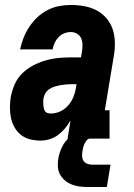

<svg xmlns="http://www.w3.org/2000/svg" viewBox="-20 -558 540 773"><path d="M143 8Q122 8 101.5 3Q81 -2 65 -14.5Q49 -27 39 -44.5Q29 -62 24.5 -82Q20 -102 20 -123.5Q20 -145 23 -166Q28 -192 38.5 -217Q49 -242 68.5 -261.5Q88 -281 112.5 -294Q137 -307 163 -314.5Q189 -322 215 -324.5Q241 -327 267 -327H306L310 -349Q312 -363 312 -377Q312 -391 307 -403Q302 -415 290.5 -422Q279 -429 265 -429Q252 -429 239 -424Q226 -419 216 -408.5Q206 -398 200 -385.5Q194 -373 192 -359H61Q66 -383 75 -406Q84 -429 98 -450Q112 -471 130.5 -488.5Q149 -506 171.5 -517.5Q194 -529 218 -533.5Q242 -538 265 -538Q293 -538 320 -533Q347 -528 369.5 -516Q392 -504 409 -484Q426 -464 434 -439Q442 -414 442.5 -386.5Q443 -359 438 -331L402 -114H421V0H252L264 -73Q254 -56 241.5 -41Q229 -26 213.5 -14.5Q198 -3 179.5 2.5Q161 8 143 8ZM185 -101Q204 -101 222.5 -109.5Q241 -118 254.5 -133.5Q268 -149 275.5 -167.5Q283 -186 286 -205L288 -219H267Q256 -219 245 -218Q234 -217 223 -215Q212 -213 200.5 -209.5Q189 -206 179 -199.5Q169 -193 163 -183Q157 -173 155 -162Q154 -155 154 -148Q154 -141 154.5 -134.5Q155 -128 156.5 -121.5Q158 -115 161.5 -110Q165 -105 171.5 -103Q178 -101 185 -101ZM335 195Q318 195 301.5 193Q285 191 269.5 185Q254 179 241.5 168.5Q229 158 221.5 144Q214 130 213 113Q212 96 215 79Q219 56 230 33.5Q241 11 259.5 -5Q278 -21 302 -28Q326 -35 349 -35L343 0Q335 0 329.5 6.5Q324 13 320.5 20.5Q317 28 315 35.5Q313 43 312 50Q310 61 310.5 71Q311 81 316 89Q321 97 330.5 101Q340 105 350 105H425L410 195Z"/></svg>

Font: Iosevka Slab Heavy Oblique
Style: Regular
Weight: 900
Italic angle: -9°
Monospace: yes
Designer: Belleve Invis
Foundry: Belleve Invis
Version: Version 11.1.1; ttfautohint (v1.8.3)